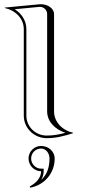

<svg xmlns="http://www.w3.org/2000/svg" viewBox="-20 -635 395 888"><path d="M170 157C170 187 148 211 118 227L119 233C185.6 221.6 233 165.4 233 98C233 66 204.8 40 170 40C138 40 112 66 112 98C112 130 138 157 170 157ZM170 145C144.9 145 124 123.6 124 98C124 72.6 144.6 52 170 52C191.5 52 209 72.6 209 98C209 137.5 198.3 172.4 169.9 197.3C177.7 185 182 171.8 182 157V145ZM90 -100C90 -42 138 4 196 4C240 4 277 -6 318 -19V-21C268 -32 230 -71 230 -120V-570C230 -594.5 203 -615.5 168.9 -615.5C166 -615.5 163 -615.3 160 -615L2 -600V-598C52 -587 90 -549 90 -500ZM102 -100V-500C102 -539.9 79.3 -572.9 48 -592.3L161.2 -603.1C162.4 -603.2 163.5 -603.2 164.7 -603.2C182.7 -603.2 198 -588.4 198 -570V-120C198 -73.9 233.5 -36.6 282.6 -20.9C253.1 -12.8 227 -8 196 -8C144.4 -8 102 -48.9 102 -100Z"/></svg>

Font: SortefaxS01
Style: Medium
Weight: 500
Designer: gluk
Foundry: gluk
Version: Version 0.261